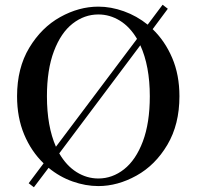

<svg xmlns="http://www.w3.org/2000/svg" viewBox="-20 -771 830 810"><path d="M624 -648Q676 -598 706.5 -526.5Q737 -455 737 -365Q737 -246 686 -160Q635 -74 555.5 -30Q476 14 395 14Q341 14 286 -5.5Q231 -25 185 -63L123 19L101 2L164 -82Q112 -132 82 -203.5Q52 -275 52 -365Q52 -484 103.5 -569.5Q155 -655 234 -699Q313 -743 395 -743Q448 -743 502.5 -723.5Q557 -704 603 -667L666 -751L688 -734ZM216 -152 558 -607Q528 -658 485.5 -684Q443 -710 395 -710Q336 -710 286.5 -671.5Q237 -633 207.5 -555Q178 -477 178 -365Q178 -238 216 -152ZM612 -365Q612 -492 572 -580L230 -124Q260 -72 303 -45Q346 -18 395 -18Q454 -18 503.5 -57Q553 -96 582.5 -174Q612 -252 612 -365Z"/></svg>

Font: Shippori Mincho SemiBold
Style: Regular
Weight: 600
Designer: FONTDASU
Foundry: FONTDASU / Google Inc. / but / Adobe
Version: Version 3.110; ttfautohint (v1.8.3)